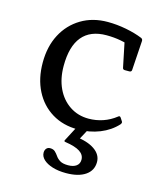

<svg xmlns="http://www.w3.org/2000/svg" viewBox="-108 -580 739 874"><g transform="rotate(15 261.5 -143.0)"><path d="M285 214Q249 214 221.5 205.5Q194 197 178.5 182.5Q163 168 163 150Q163 138 169.5 130.5Q176 123 187 123Q202 123 210.5 131Q219 139 226.5 150Q234 161 247 169Q260 177 285 177Q310 177 324 166.5Q338 156 338 137Q338 114 316 99.5Q294 85 247 78Q237 77 243 68L290 -22H342L291 73L283 42Q342 48 375.5 71Q409 94 409 129Q409 169 376 191.5Q343 214 285 214ZM285 8Q216 8 163.5 -24Q111 -56 82 -113Q53 -170 53 -245Q53 -321 83 -378Q113 -435 167 -467.5Q221 -500 292 -500Q335 -500 379 -491.5Q423 -483 457 -469Q465 -465 464 -455L455 -317Q454 -308 444 -308H423Q413 -308 412 -318L386 -444L429 -417Q401 -428 369 -434Q337 -440 302 -440Q226 -440 187.5 -393.5Q149 -347 149 -255Q149 -195 170.5 -149.5Q192 -104 231 -78Q270 -52 320 -52Q355 -52 387.5 -63Q420 -74 448 -96Q455 -103 461 -94L470 -80Q475 -74 468 -65Q436 -30 388.5 -11Q341 8 285 8Z"/></g></svg>

Font: Hahmlet
Style: Regular
Weight: 400
Designer: Minjoo Ham & Mark Frömberg
Foundry: hypertype
Version: Version 1.001; ttfautohint (v1.8.3)